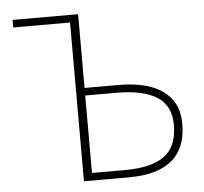

<svg xmlns="http://www.w3.org/2000/svg" viewBox="-52 -780 888 835"><g transform="rotate(-5 392.0 -363.0)"><path d="M33 -693H281V0H477Q729 0 729 -212Q729 -262 710.5 -298Q692 -334 658 -357.5Q624 -381 576 -392.5Q528 -404 469 -404H319V-726H33ZM464 -33H319V-371H456Q571 -371 631.5 -333Q692 -295 692 -210Q692 -116 635.5 -74.5Q579 -33 464 -33Z"/></g></svg>

Font: Spoqa Han Sans Neo Thin
Style: Regular
Weight: 100
Designer: [Spoqa Han Sans Neo] Dong-huui Kim  Younghwa Kang  Yujin Lee  [Noto Sans] Ryoko NISHIZUKA  (kana & ideographs); Paul D. 
Foundry: Spoqa (http://www.spoqa-han-sans.com)
Version: Version 1.100;hotconv 1.0.109;makeotfexe 2.5.65596